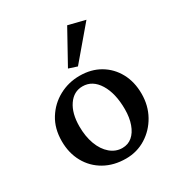

<svg xmlns="http://www.w3.org/2000/svg" viewBox="-161 -770 826 886"><g transform="rotate(-30 252.0 -326.5)"><path d="M254.9 7.8Q190.4 7.8 141.1 -20Q91.8 -47.9 64.5 -97.2Q37.1 -146.5 37.1 -210Q37.1 -277.3 67.9 -326.7Q98.6 -376 148.9 -403.3Q199.2 -430.7 258.8 -430.7Q320.3 -430.7 366.7 -403.3Q413.1 -376 439.5 -327.6Q465.8 -279.3 465.8 -215.8Q465.8 -153.3 437.5 -102.5Q409.2 -51.8 361.3 -22Q313.5 7.8 254.9 7.8ZM264.6 -43Q294.9 -43 316.9 -61.5Q338.9 -80.1 351.1 -114.3Q363.3 -148.4 363.3 -192.4Q363.3 -277.3 331.1 -329.6Q298.8 -381.8 246.1 -381.8Q199.2 -381.8 170.4 -339.8Q141.6 -297.9 141.6 -228.5Q141.6 -174.8 157.2 -132.8Q172.9 -90.8 201.2 -66.9Q229.5 -43 264.6 -43ZM274.4 -471.7 229.5 -486.3 326.2 -661.1 416 -638.7Z"/></g></svg>

Font: Crimson Pro ExtraLight Medium
Style: Regular
Weight: 500
Version: Version 1.002